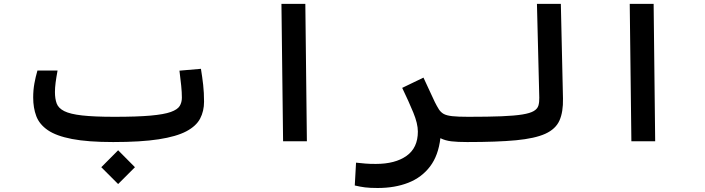

<svg xmlns="http://www.w3.org/2000/svg" viewBox="-20 -713 3556 969"><path d="M0 0Z M551.3 3.9Q423.3 3.9 343.5 -11.5Q263.7 -26.9 221.2 -56.2Q178.7 -85.4 163.1 -127Q147.5 -168.5 147.5 -220.7Q147.5 -258.3 153.6 -292Q159.7 -325.7 168.9 -356.9H270.5Q264.2 -322.8 260.7 -296.4Q257.3 -270 257.3 -248.5Q257.3 -214.4 266.1 -190.7Q274.9 -167 304.4 -152.1Q334 -137.2 394.3 -130.4Q454.6 -123.5 557.1 -123.5Q671.9 -123.5 740 -129.6Q808.1 -135.7 842 -147.9Q876 -160.2 887 -178.2Q897.9 -196.3 897.9 -220.2Q897.9 -247.6 894.5 -280.5Q891.1 -313.5 885.7 -356.4L994.1 -365.7Q1001 -323.7 1005.4 -284.7Q1009.8 -245.6 1009.8 -199.7Q1009.8 -152.3 990 -114.5Q970.2 -76.7 920.4 -50.3Q870.6 -23.9 781 -10Q691.4 3.9 551.3 3.9ZM576.2 215.8 491.2 130.9 576.2 45.4 661.1 130.9Z M1408.7 0 1400.4 -693.4H1521L1528.8 0Z M2202.6 -15.6Q2192.4 71.8 2150.4 127.2Q2108.4 182.6 2040.8 209.2Q1973.1 235.8 1886.2 235.8Q1847.2 235.8 1822.3 232.7Q1797.4 229.5 1770.5 223.1L1776.9 107.9Q1804.7 110.8 1824.2 112.5Q1843.8 114.3 1876.5 114.3Q1974.6 114.3 2031.7 73.7Q2088.9 33.2 2088.9 -48.8Q2088.9 -89.4 2065.9 -145Q2043 -200.7 2009.8 -269.5L2117.2 -321.3Q2138.2 -276.9 2151.4 -247.6Q2164.6 -217.8 2174.6 -197.8Q2184.6 -177.7 2195.3 -160.6Q2205.1 -146 2219.5 -137.9Q2233.9 -129.9 2262.5 -126.7Q2291 -123.5 2343.8 -123.5Q2362.3 -123.5 2371.3 -110.8Q2380.4 -98.1 2380.4 -67.9Q2380.4 -29.3 2367.9 -12.7Q2355.5 3.9 2337.9 3.9Q2288.6 3.9 2257.8 0.2Q2227.1 -3.4 2202.6 -15.6Z M2337.9 3.9Q2323.7 3.9 2316.7 -12Q2309.6 -27.8 2309.6 -63Q2309.6 -98.1 2319.3 -110.8Q2329.1 -123.5 2343.8 -123.5Q2445.3 -123.5 2511.5 -126.2Q2577.6 -128.9 2616.5 -135.3Q2655.3 -141.6 2673.8 -152.6Q2692.4 -163.6 2697.3 -180.2Q2702.1 -196.8 2701.7 -219.7L2689.9 -693.4H2810.5L2821.3 -215.8Q2822.8 -147.9 2803.5 -104.7Q2784.2 -61.5 2731.9 -37.8Q2679.7 -14.2 2584.2 -5.1Q2488.8 3.9 2337.9 3.9Z M3166.5 0 3158.2 -693.4H3278.8L3286.6 0Z"/></svg>

Font: CaskaydiaCove NF SemiBold
Style: Regular
Weight: 600
Designer: Aaron Bell
Foundry: Saja Typeworks
Version: Version 2111.001; VTT 6.35;Nerd Fonts 3.2.1